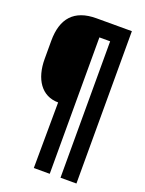

<svg xmlns="http://www.w3.org/2000/svg" viewBox="-145 -770 685 906"><g transform="rotate(20 198.0 -317.5)"><path d="M356 -700H178C67 -700 14 -640 14 -527V-436C14 -336 60 -265 144 -265L142 65H222V-620H276V65H356Z"/></g></svg>

Font: Bebas Neue
Style: Bold
Weight: 700
Designer: Ryoichi Tsunekawa
Foundry: Ryoichi Tsunekawa
Version: Version 1.300